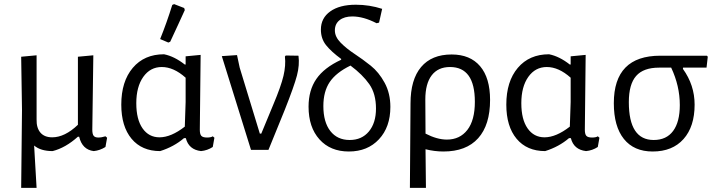

<svg xmlns="http://www.w3.org/2000/svg" viewBox="-20 -729 3482 934"><path d="M83 185 87 -194 83 -453 158 -460V-148Q157 -107 176.5 -84Q196 -61 234 -61Q295 -61 359 -122V-453L434 -460L429 -98Q429 -77 435.5 -68.5Q442 -60 458 -60Q475 -60 493 -66L501 -59L493 -14Q466 3 436 6Q380 -1 365 -64H359Q299 -10 236 6Q178 6 146 -21L158 185Z M818 -705 827 -709 876 -690 879 -680Q871 -663 846.5 -609Q822 -555 808 -526L799 -522L759 -539Q791 -618 818 -705ZM759 6Q670 6 620 -54Q570 -114 570 -220Q570 -333 626 -399Q682 -465 778 -465Q828 -455 879 -415H883V-455L956 -462L952 -98Q952 -76 959.5 -68Q967 -60 987 -60Q1007 -60 1015 -66L1023 -59L1015 -14Q989 3 958 6Q898 -1 884 -57H875Q826 -15 759 6ZM643 -227Q643 -148 673.5 -104.5Q704 -61 756 -61Q812 -61 879 -113L883 -233V-351Q825 -403 767 -403Q711 -403 677 -355Q643 -307 643 -227Z M1432 -458Q1438 -413 1424.5 -361.5Q1411 -310 1365 -194L1286 0H1201L1059 -456L1133 -461L1146 -400L1244 -79H1251L1309 -219Q1347 -309 1359 -360Q1371 -411 1366 -454L1370 -459Z M1677 8Q1587 8 1534 -51Q1481 -110 1481 -210Q1481 -290 1519 -345Q1557 -400 1639 -438L1640 -442Q1591 -478 1566 -509.5Q1541 -541 1541 -585Q1541 -641 1586.5 -673.5Q1632 -706 1711 -706Q1777 -706 1839 -686L1824 -619L1812 -616Q1748 -649 1694 -649Q1655 -649 1632 -631Q1609 -613 1609 -581Q1609 -550 1637 -521.5Q1665 -493 1704.5 -467Q1744 -441 1783.5 -409.5Q1823 -378 1851 -326.5Q1879 -275 1879 -209Q1879 -111 1823.5 -51.5Q1768 8 1677 8ZM1553 -213Q1553 -135 1587 -91.5Q1621 -48 1681 -48Q1740 -48 1774.5 -89.5Q1809 -131 1809 -201Q1809 -273 1776.5 -319.5Q1744 -366 1685 -410Q1615 -376 1584 -330Q1553 -284 1553 -213Z M1974 185 1977 -226Q1977 -342 2028.5 -403Q2080 -464 2177 -464Q2267 -464 2315.5 -407Q2364 -350 2364 -243Q2364 -121 2306 -56.5Q2248 8 2137 8Q2094 8 2050 -3L2052 185ZM2049 -245 2050 -79Q2106 -50 2154 -50Q2217 -50 2253.5 -97Q2290 -144 2290 -234Q2290 -403 2169 -403Q2111 -403 2080 -362.5Q2049 -322 2049 -245Z M2632 6Q2543 6 2493 -54Q2443 -114 2443 -220Q2443 -333 2499 -399Q2555 -465 2651 -465Q2701 -455 2752 -415H2756V-455L2829 -462L2825 -98Q2825 -76 2832.5 -68Q2840 -60 2860 -60Q2880 -60 2888 -66L2896 -59L2888 -14Q2862 3 2831 6Q2771 -1 2757 -57H2748Q2699 -15 2632 6ZM2516 -227Q2516 -148 2546.5 -104.5Q2577 -61 2629 -61Q2685 -61 2752 -113L2756 -233V-351Q2698 -403 2640 -403Q2584 -403 2550 -355Q2516 -307 2516 -227Z M3155 8Q3064 8 3015 -53Q2966 -114 2966 -227Q2966 -458 3192 -458H3419L3423 -453L3417 -400H3303L3302 -394Q3359 -315 3359 -220Q3359 -113 3305 -52.5Q3251 8 3155 8ZM3160 -48Q3222 -48 3254.5 -92Q3287 -136 3287 -218Q3287 -311 3245 -400H3186Q3110 -400 3074.5 -359.5Q3039 -319 3039 -232Q3039 -48 3160 -48Z"/></svg>

Font: Alegreya Sans SC
Style: Regular
Weight: 400
Designer: Juan Pablo del Peral
Foundry: Huerta Tipografica
Version: Version 2.007